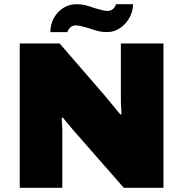

<svg xmlns="http://www.w3.org/2000/svg" viewBox="-20 -895 873 915"><path d="M74 -688H264L478 -441Q492 -425 554 -349L559 -352L556 -410V-688H759V0H570L329 -275L279 -335L274 -332Q277 -289 277 -272V0H74ZM345 -875Q366 -875 385 -870.5Q404 -866 429 -857Q446 -852 463 -847.5Q480 -843 493 -843Q521 -843 533 -875H614Q614 -843 598 -812.5Q582 -782 553.5 -762Q525 -742 489 -742Q468 -742 449 -746.5Q430 -751 405 -760Q388 -765 371 -769.5Q354 -774 341 -774Q313 -774 301 -742H220Q220 -778 236.5 -808.5Q253 -839 281.5 -857Q310 -875 345 -875Z"/></svg>

Font: Archivo Black
Style: Regular
Weight: 400
Designer: Hector Gatti
Foundry: Omnibus-Type
Version: Version 1.101; ttfautohint (v1.8)